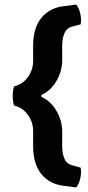

<svg xmlns="http://www.w3.org/2000/svg" viewBox="-20 -696 386 843"><path d="M314 127 257.5 119.5Q196 111.5 160.8 67.2Q125.5 23 125.5 -53V-119.5Q125.5 -160.5 102.2 -192.2Q79 -224 42 -232.5Q36 -248 36 -274.8Q36 -301.5 42 -317Q79 -325.5 102.2 -357Q125.5 -388.5 125.5 -430V-496Q125.5 -572.5 160.8 -616.5Q196 -660.5 257.5 -668.5L314 -676Q326.5 -663.5 332.5 -635.5Q338.5 -607.5 334 -589L296 -579Q272 -572.5 262.5 -549.2Q253 -526 253 -495V-432Q253 -383 227.5 -339.8Q202 -296.5 161.5 -279V-271Q202 -253 227.5 -209.8Q253 -166.5 253 -117.5V-54Q253 -23 262.5 0Q272 23 296 29.5L334 40Q338.5 58.5 332.5 86.5Q326.5 114.5 314 127Z"/></svg>

Font: Signika SC SemiBold
Style: Regular
Weight: 600
Designer: Anna Giedryś
Foundry: Anna Giedryś
Version: Version 2.000; ttfautohint (v1.8.3) -l 8 -r 50 -G 200 -x 9 -